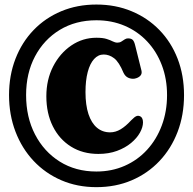

<svg xmlns="http://www.w3.org/2000/svg" viewBox="-20 -760 829 824"><path d="M393.7 43.2Q476.5 43.2 545.2 13.8Q614 -15.6 664.3 -68.8Q714.6 -121.9 742.2 -194.1Q769.8 -266.3 769.8 -351.9Q769.8 -437 742.2 -508.2Q714.6 -579.4 664 -631.3Q613.5 -683.2 544.7 -711.8Q476 -740.5 393.7 -740.5Q311.5 -740.5 242.9 -711.8Q174.4 -683.2 124.2 -631Q74 -578.9 46.4 -507.7Q18.8 -436.5 18.8 -351.9Q18.8 -267.3 46.4 -195.1Q74 -122.9 124.2 -69.5Q174.4 -16.1 242.9 13.5Q311.5 43.2 393.7 43.2ZM393.7 -23.9Q304.5 -23.9 236.5 -66.5Q168.6 -109.1 130.3 -183.1Q92 -257.1 92 -352Q92 -445.8 130.3 -518.1Q168.6 -590.4 236.5 -631.7Q304.5 -673 393.7 -673Q459.6 -673 515.2 -649.3Q570.8 -625.5 611.4 -582.4Q652 -539.3 674.4 -480.6Q696.9 -421.9 696.9 -352Q696.9 -281.6 674.4 -221.6Q652 -161.7 611.4 -117.3Q570.8 -72.9 515.2 -48.4Q459.6 -23.9 393.7 -23.9ZM593.7 -235.1Q593.7 -214.3 580.6 -190.7Q567.5 -167.2 542.6 -146.4Q517.8 -125.7 482.2 -112.5Q446.7 -99.4 402.1 -99.4Q335 -99.4 284.8 -130.8Q234.6 -162.1 206.7 -218Q178.9 -273.9 178.9 -346.8Q178.9 -418.1 208.1 -475Q237.4 -531.8 286.1 -564.9Q334.9 -598 393.8 -598Q421.8 -598 437.7 -592.8Q453.7 -587.7 463.9 -582.3Q474.1 -577 484.2 -577Q493.8 -577 501 -581.7Q508.3 -586.4 515 -590.8Q521.7 -595.3 529.1 -595.3Q543.9 -595.3 550.2 -588.2Q556.5 -581.2 560.5 -563.7L587.1 -457Q590.4 -443.3 581.8 -434.4Q573.2 -425.4 556.8 -422.3Q543.1 -420.7 530.5 -426.3Q517.8 -431.9 510.2 -447.3Q490.9 -494 469.7 -510.1Q448.5 -526.1 424.9 -526.1Q401.5 -526.1 383.8 -506.7Q366.1 -487.3 356.5 -451.1Q346.9 -414.8 346.9 -364.7Q346.9 -309.1 359.7 -270.3Q372.6 -231.6 396.3 -211.8Q420.1 -192 452.4 -192Q476 -192 497.9 -205.2Q519.8 -218.4 542.6 -243.3Q550.6 -251.5 556.4 -256.1Q562.3 -260.7 567.5 -262.4Q572.7 -264.1 578.5 -262.1Q593.7 -256.9 593.7 -235.1Z"/></svg>

Font: Fraunces 144pt S100 Black
Style: Regular
Weight: 900
Version: Version 1.000